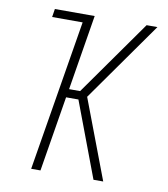

<svg xmlns="http://www.w3.org/2000/svg" viewBox="-82 -805 765 874"><g transform="rotate(10 300.0 -367.5)"><path d="M409 0 278 -348H221L164 0H121L236 -697H95L101 -735H285L228 -387H279L525 -735H575L315 -367L454 0Z"/></g></svg>

Font: Iosevka Aile XLt Obl
Style: Regular
Weight: 200
Italic angle: -9°
Designer: Belleve Invis
Foundry: Belleve Invis
Version: Version 31.1.0; ttfautohint (v1.8.4)